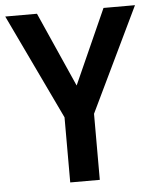

<svg xmlns="http://www.w3.org/2000/svg" viewBox="-52 -758 647 802"><g transform="rotate(-5 272.0 -357.0)"><path d="M272 -401 133 -714H0L210 -273V0H334V-277L544 -714H412Z"/></g></svg>

Font: Noto Sans Thai SemCond SemBd
Style: Regular
Weight: 600
Width: 4
Designer: Monotype Design Team
Foundry: Monotype Imaging Inc.
Version: Version 2.002